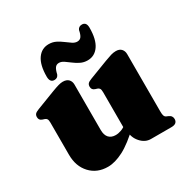

<svg xmlns="http://www.w3.org/2000/svg" viewBox="-163 -855 998 1016"><g transform="rotate(-30 336.0 -347.0)"><path d="M394 -100V-108.5H386.5V-341Q386.5 -357 382.2 -363.5Q378 -370 370 -372.5L358.5 -376Q348 -379.5 343.5 -385.8Q339 -392 339 -402Q339 -413.5 345.2 -420.5Q351.5 -427.5 369 -434L482.5 -477.5Q507.5 -487 522.8 -491.5Q538 -496 553 -496Q575 -496 586.2 -483.5Q597.5 -471 597.5 -452V-103Q597.5 -83.5 600.5 -75.2Q603.5 -67 611 -63.5L622.5 -58.5Q633.5 -54 638.5 -46.5Q643.5 -39 643.5 -29.5Q643.5 -15.5 634.8 -7.8Q626 0 606.5 0H482Q447 0 420.5 -29.8Q394 -59.5 394 -100ZM64.5 -145V-341Q64.5 -357 60.2 -363.5Q56 -370 47.5 -372.5L36.5 -376Q26 -379.5 21.5 -385.8Q17 -392 17 -402Q17 -413.5 23.2 -420.5Q29.5 -427.5 47 -434L160 -477.5Q186.5 -487.5 201.8 -491.8Q217 -496 228.5 -496Q252 -496 263.8 -483.5Q275.5 -471 275.5 -452V-174.5Q275.5 -143 290.2 -127Q305 -111 331.5 -111Q348 -111 365.8 -117.5Q383.5 -124 397.5 -136.5L415 -152L444.5 -120.5L429.5 -106.5Q359.5 -39.5 307.5 -12.8Q255.5 14 212.5 14Q146.5 14 105.5 -30Q64.5 -74 64.5 -145ZM400.5 -527.5Q377.5 -527.5 357.8 -537.2Q338 -547 321.2 -560Q304.5 -573 289.8 -582.8Q275 -592.5 261 -592.5Q245.5 -592.5 237 -580.8Q228.5 -569 223 -544Q216 -525.5 196.5 -525.5Q169 -525.5 169 -561.5Q169 -632 194.5 -668.8Q220 -705.5 263.5 -705.5Q287 -705.5 306.5 -695.8Q326 -686 342.5 -673.2Q359 -660.5 373.8 -650.8Q388.5 -641 402.5 -641Q419 -641 427.5 -653Q436 -665 440.5 -690Q448 -707.5 468 -707.5Q495 -707.5 495 -672.5Q495 -601.5 469.5 -564.5Q444 -527.5 400.5 -527.5Z"/></g></svg>

Font: Fraunces Black
Style: Regular
Weight: 900
Version: Version 1.000;[b76b70a41]